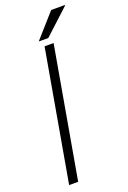

<svg xmlns="http://www.w3.org/2000/svg" viewBox="-168 -945 667 1000"><g transform="rotate(-20 166.0 -444.5)"><path d="M32 0 159 -723H209L82 0ZM139 -757 256 -889H331L332 -886L192 -757Z"/></g></svg>

Font: Archivo SemiExpanded Thin
Style: Italic
Weight: 250
Width: 6
Italic angle: -10°
Designer: Hector Gatti
Foundry: Omnibus-Type
Version: Version 2.001